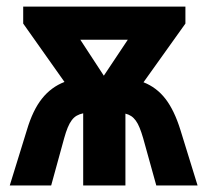

<svg xmlns="http://www.w3.org/2000/svg" viewBox="-20 -566 633 586"><path d="M9.8 0 62 -168.9Q80.1 -230 108.2 -265.1Q136.2 -300.3 176.8 -315.9L50.8 -494.1V-545.9H545.9V-494.1L418 -314.9Q458 -299.3 485.1 -264.2Q512.2 -229 530.8 -168.9L583 0H457L417 -144Q411.6 -162.6 406.2 -175.8Q400.9 -189 394.5 -197.8Q388.2 -206.5 380.4 -211.7Q372.6 -216.8 362.8 -219.2V0H233.9V-220.2Q222.7 -217.8 214.1 -212.9Q205.6 -208 199 -199.2Q192.4 -190.4 186.8 -177Q181.2 -163.6 175.8 -144L136.2 0ZM296.9 -335 370.1 -444.8H225.1Z"/></svg>

Font: Droid Sans
Style: Bold
Weight: 700
Foundry: Ascender Corporation
Version: Version 1.00 build 112